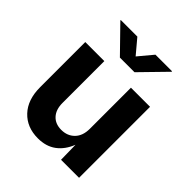

<svg xmlns="http://www.w3.org/2000/svg" viewBox="-211 -902 1044 1044"><g transform="rotate(45 311.5 -380.0)"><path d="M250.5 6.8Q165.5 6.8 114 -47.9Q62.5 -102.5 62.5 -198.7V-545.9H209V-224.1Q209 -173.3 235.4 -144.5Q261.7 -115.7 307.6 -115.7Q354.5 -115.7 384 -145.8Q413.6 -175.8 413.6 -230V-545.9H560.5V0H421.9L419.9 -113.3Q397 -55.2 354.7 -24.2Q312.5 6.8 250.5 6.8ZM241.7 -767.1 311.5 -684.1 380.9 -767.1H508.8V-763.7L367.7 -619.1H255.4L114.3 -763.7V-767.1Z"/></g></svg>

Font: Inter-Bold
Style: Bold
Weight: 700
Designer: Rasmus Andersson
Foundry: rsms
Version: Version 4.000;git-a52131595